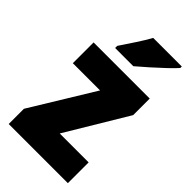

<svg xmlns="http://www.w3.org/2000/svg" viewBox="-236 -927 902 902"><g transform="rotate(45 215.0 -476.0)"><path d="M411 -93H18V-194L210 -508H29V-646H402V-536L219 -231H411ZM402 -849Q386 -831 357.5 -804Q329 -777 297.5 -749Q266 -721 240 -699H119V-713Q143 -749 168.5 -787.5Q194 -826 212 -859H402Z"/></g></svg>

Font: Noto Sans Kannada UI Condensed Black
Style: Regular
Weight: 900
Width: 3
Designer: Jelle Bosma - Monotype Design Team
Foundry: Monotype Imaging Inc.
Version: Version 2.005; ttfautohint (v1.8.4.7-5d5b)